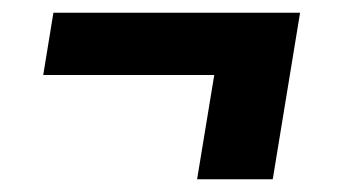

<svg xmlns="http://www.w3.org/2000/svg" viewBox="-20 -409 540 302"><path d="M290 -127 317 -291H48L64 -389H452L409 -127Z"/></svg>

Font: Iosevka Term Curly Hv Obl
Style: Regular
Weight: 900
Italic angle: -9°
Designer: Belleve Invis
Foundry: Belleve Invis
Version: Version 32.3.0